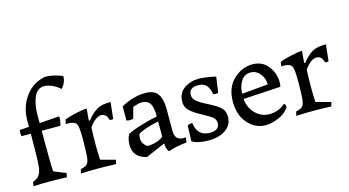

<svg xmlns="http://www.w3.org/2000/svg" viewBox="-80 -1026 2449 1347"><g transform="rotate(-15 1144.5 -353.0)"><path d="M185 -62 273 -27 267 3Q215 0 140 0Q75 0 25 3L29 -27Q63 -39 77.5 -61Q92 -83 96 -118Q102 -175 102 -358H34Q32 -364 32 -376Q32 -394 35 -403L102 -408V-455Q102 -551 156 -626Q210 -701 302 -718Q360 -718 427 -690Q427 -644 393 -605Q332 -656 277 -656Q228 -656 204.5 -602.5Q181 -549 181 -472V-414L325 -424Q326 -421 326 -416Q326 -379 316 -358H181V-303Q181 -115 185 -62Z M524 -56 632 -27 624 3Q556 0 498 0Q440 0 369 3L377 -27Q417 -35 428.5 -53.5Q440 -72 442 -115Q445 -176 445 -226Q445 -267 442 -303Q439 -339 422 -349.5Q405 -360 370 -360H357L362 -390Q383 -401 441.5 -414.5Q500 -428 526 -427L519 -343Q521 -338 526 -340Q566 -389 601 -409Q636 -429 700 -428L687 -308Q679 -306 674 -306Q669 -306 661 -308Q650 -356 610 -356Q568 -353 524 -291Q521 -231 521 -167Q521 -116 524 -56Z M987 -99V-210Q872 -185 837 -158Q833 -145 833 -124Q833 -91 868 -63Q942 -63 987 -99ZM906 -369Q890 -369 845 -354L823 -274Q815 -270 799 -270Q783 -270 774 -274V-376Q861 -426 952 -426Q1015 -426 1041 -388.5Q1067 -351 1067 -282V-118Q1067 -51 1129 -51Q1138 -51 1146 -52L1141 -16Q1060 -8 1007 12Q988 -10 988 -50L847 11Q750 -11 750 -102Q750 -146 769 -178Q797 -195 873 -217.5Q949 -240 987 -246Q987 -315 968.5 -342Q950 -369 906 -369Z M1462 -408 1446 -296Q1438 -292 1428 -292Q1416 -292 1410 -296Q1401 -342 1380.5 -362.5Q1360 -383 1324 -383Q1256 -383 1256 -330Q1256 -304 1278 -284.5Q1300 -265 1362 -234Q1423 -203 1446 -179Q1469 -155 1469 -117Q1469 -56 1420 -22.5Q1371 11 1297 11Q1218 11 1176 -15L1180 -127Q1189 -137 1211 -137H1215Q1223 -85 1248.5 -62Q1274 -39 1319 -39Q1388 -39 1388 -92Q1388 -116 1371 -131.5Q1354 -147 1299 -176Q1272 -191 1257.5 -200Q1243 -209 1223.5 -224.5Q1204 -240 1195 -258Q1186 -276 1186 -297Q1186 -361 1231.5 -393.5Q1277 -426 1345 -426Q1358 -426 1402 -420Q1446 -414 1462 -408Z M1883 -73Q1856 -32 1805.5 -10.5Q1755 11 1710 11Q1636 11 1582.5 -49Q1529 -109 1529 -206Q1529 -311 1591 -368.5Q1653 -426 1728 -426Q1800 -426 1841 -373.5Q1882 -321 1882 -255Q1882 -235 1878 -223L1607 -207Q1612 -142 1655 -99.5Q1698 -57 1755 -57Q1822 -57 1872 -101Q1883 -95 1883 -73ZM1607 -245 1797 -262Q1797 -307 1769.5 -340.5Q1742 -374 1701 -374Q1656 -374 1631.5 -334.5Q1607 -295 1607 -245Z M2088 -56 2196 -27 2188 3Q2120 0 2062 0Q2004 0 1933 3L1941 -27Q1981 -35 1992.5 -53.5Q2004 -72 2006 -115Q2009 -176 2009 -226Q2009 -267 2006 -303Q2003 -339 1986 -349.5Q1969 -360 1934 -360H1921L1926 -390Q1947 -401 2005.5 -414.5Q2064 -428 2090 -427L2083 -343Q2085 -338 2090 -340Q2130 -389 2165 -409Q2200 -429 2264 -428L2251 -308Q2243 -306 2238 -306Q2233 -306 2225 -308Q2214 -356 2174 -356Q2132 -353 2088 -291Q2085 -231 2085 -167Q2085 -116 2088 -56Z"/></g></svg>

Font: Darwin Serif Regular ALPHA
Style: Regular
Weight: 400
Designer: Emily de Oliveira Santos
Version: Version 0.1